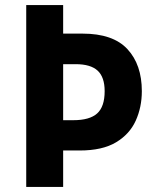

<svg xmlns="http://www.w3.org/2000/svg" viewBox="-20 -734 615 754"><path d="M537 -376Q537 -313 513 -260Q489 -207 435.5 -175Q382 -143 293 -143H228V0H83V-714H228V-602H304Q424 -602 480.5 -541Q537 -480 537 -376ZM268 -262Q332 -262 361.5 -288.5Q391 -315 391 -376Q391 -431 363.5 -456.5Q336 -482 277 -482H228V-262Z"/></svg>

Font: Noto Sans Gujarati UI SemiCondensed
Style: Bold
Weight: 700
Width: 4
Designer: Jelle Bosma - Monotype Design Team, Universal Thirst
Foundry: Monotype Imaging Inc.
Version: Version 2.106; ttfautohint (v1.8.4.7-5d5b)